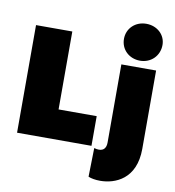

<svg xmlns="http://www.w3.org/2000/svg" viewBox="-107 -925 1121 1230"><g transform="rotate(10 454.0 -310.0)"><path d="M50 0H534V-193H286V-700H50ZM554 11 550 198C568 206 596 211 627 211C725 211 858 159 858 -37V-547H632V-39C632 -5 617 16 585 16C576 16 566 15 554 11ZM745 -591C816 -591 870 -644 870 -715C870 -781 816 -831 745 -831C674 -831 620 -780 620 -711C620 -642 674 -591 745 -591Z"/></g></svg>

Font: Chess Sans Black
Style: Regular
Weight: 900
Designer: Wolf Bōese
Foundry: Wolf Bōese
Version: Version 7.223;Glyphs 3.3 (3306)